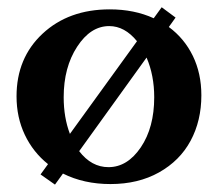

<svg xmlns="http://www.w3.org/2000/svg" viewBox="-20 -493 598 527"><path d="M130.9 13.7 91.3 -14.2 111.8 -42.5Q70.8 -75.2 48.1 -123Q25.4 -170.9 25.4 -228.5Q25.4 -334 96.9 -400.6Q168.5 -467.3 281.2 -467.3Q348.6 -467.3 401.9 -442.9L423.8 -473.1L461.9 -444.8L443.4 -418.9Q485.8 -387.7 509.3 -339.6Q532.7 -291.5 532.7 -231.4Q532.7 -161.6 503.2 -106.7Q473.6 -51.8 416.5 -19.8Q359.4 12.2 283.2 12.2Q210.4 12.2 152.8 -16.6ZM154.8 -226.1Q154.8 -170.4 171.9 -125.5L356 -379.9Q322.3 -421.4 279.8 -421.4Q228.5 -421.4 191.7 -364.7Q154.8 -308.1 154.8 -226.1ZM277.8 -34.2Q329.6 -34.2 366.5 -88.6Q403.3 -143.1 403.3 -226.1Q403.3 -286.1 382.3 -335L197.3 -78.1Q231 -34.2 277.8 -34.2Z"/></svg>

Font: Elstob 6pt SemiBold
Style: Regular
Weight: 600
Designer: Peter S. Baker
Version: Version 1.015